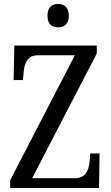

<svg xmlns="http://www.w3.org/2000/svg" viewBox="-20 -942 556 962"><path d="M271 -805C300 -805 325 -820 325 -863C325 -907 300 -922 271 -922C241 -922 218 -907 218 -863C218 -820 241 -805 271 -805ZM31 0H476L479 -173H432L429 -131C424 -86 408 -49 354 -49H141L465 -674V-714H52L48 -541H95L99 -584C103 -627 118 -665 170 -665H355L31 -39Z"/></svg>

Font: Noto Serif Devanagari Condensed
Style: Regular
Weight: 400
Width: 3
Designer: Universal Thirst, Indian Type Foundry and the Monotype Design Team
Foundry: Monotype Imaging Inc.
Version: Version 2.004